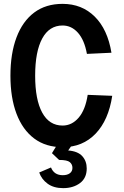

<svg xmlns="http://www.w3.org/2000/svg" viewBox="-20 -746 640 994"><path d="M304 16Q217 16 157 -29Q97 -74 65.5 -157Q34 -240 34 -354Q34 -469 65.5 -552.5Q97 -636 157 -681Q217 -726 304 -726Q404 -726 470.5 -660Q537 -594 557 -473L430 -467Q417 -539 383.5 -576.5Q350 -614 304 -614Q235 -614 198.5 -546.5Q162 -479 162 -354Q162 -230 198.5 -163Q235 -96 304 -96Q352 -96 387 -136.5Q422 -177 434 -255L561 -250Q542 -124 475 -54Q408 16 304 16ZM307 228Q258 228 226.5 205Q195 182 183 147L244 121Q260 161 305 161Q328 161 341.5 151Q355 141 355 123Q355 105 341.5 93.5Q328 82 286 82L249 47L284 -10H363L333 33Q383 37 406 62.5Q429 88 429 126Q429 176 394 202Q359 228 307 228Z"/></svg>

Font: Geist Mono SemiBold
Style: Regular
Weight: 600
Monospace: yes
Designer: Basement.studio, Andrés Briganti, Mateo Zaragoza
Foundry: Basement.studio, Vercel, Andrés Briganti, Guido Ferreyra, Mateo Zaragoza
Version: Version 1.500; ttfautohint (v1.8.4.7-5d5b)